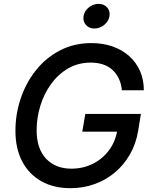

<svg xmlns="http://www.w3.org/2000/svg" viewBox="-20 -960 782 990"><path d="M343.3 10.3Q255.9 10.3 192.4 -25.9Q128.9 -62 94.2 -128.2Q59.6 -194.3 59.6 -285.2Q59.6 -372.6 87.2 -453.6Q114.7 -534.7 166.3 -598.9Q217.8 -663.1 290 -700.4Q362.3 -737.8 451.2 -737.8Q510.7 -737.8 560.3 -720.5Q609.9 -703.1 646 -670.9Q682.1 -638.7 701.9 -594Q721.7 -549.3 721.7 -494.6H608.4Q605.5 -527.3 593.3 -553.5Q581.1 -579.6 560.8 -598.6Q540.5 -617.7 512.2 -627.4Q483.9 -637.2 448.2 -637.2Q382.8 -637.2 331.3 -607.2Q279.8 -577.1 243.4 -526.9Q207 -476.6 188 -414.6Q168.9 -352.5 168.9 -288.6Q168.9 -193.4 217.5 -141.8Q266.1 -90.3 348.1 -90.3Q407.7 -90.3 458 -115.2Q508.3 -140.1 541.7 -184.8Q575.2 -229.5 585 -289.1L612.8 -281.2H404.3L419.9 -372.6H706.5L692.4 -285.6Q681.2 -218.3 649.9 -163.8Q618.7 -109.4 572 -70.3Q525.4 -31.2 467 -10.5Q408.7 10.3 343.3 10.3ZM466.8 -813Q439.5 -813 423.1 -831.5Q406.7 -850.1 410.6 -876.5Q415 -903.3 437.7 -921.6Q460.4 -939.9 488.3 -939.9Q516.1 -939.9 532.5 -921.6Q548.8 -903.3 544.4 -876.5Q540 -850.1 517.3 -831.5Q494.6 -813 466.8 -813Z"/></svg>

Font: Inter 20pt Medium
Style: Italic
Weight: 500
Italic angle: -9.3988°
Version: Version 4.001;git-66647c0bb